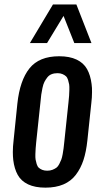

<svg xmlns="http://www.w3.org/2000/svg" viewBox="-20 -841 461 869"><path d="M115.2 -646 219.7 -820.8H325.7L394 -646H316.4L267.6 -769L192.9 -646ZM271 -198.7 290 -378.4Q292 -397 292.7 -407.2Q293.5 -417.5 293.9 -433.8Q294.4 -450.2 293 -459Q291.5 -467.8 288.1 -479Q284.7 -490.2 278.6 -495.8Q272.5 -501.5 262.9 -505.6Q253.4 -509.8 240.2 -509.8Q225.1 -509.8 213.4 -505.1Q201.7 -500.5 193.8 -490.2Q186 -480 180.9 -470Q175.8 -460 172.1 -442.4Q168.5 -424.8 166.7 -412.4Q165 -399.9 163.1 -378.4L144 -198.7Q142.1 -179.7 141.4 -169.7Q140.6 -159.7 140.1 -143.6Q139.6 -127.4 141.1 -118.7Q142.6 -109.9 146 -98.6Q149.4 -87.4 155.5 -81.8Q161.6 -76.2 171.1 -72.3Q180.7 -68.4 193.8 -68.4Q207 -68.4 217.5 -72.5Q228 -76.7 235.4 -82Q242.7 -87.4 248.3 -98.6Q253.9 -109.9 257.3 -118.4Q260.7 -127 263.7 -143.6Q266.6 -160.2 267.8 -169.9Q269 -179.7 271 -198.7ZM40 -116.7Q38.1 -133.8 38.1 -152.8Q38.1 -177.7 41.5 -205.6L58.6 -372.1Q69.8 -477.1 113.5 -531.7Q157.2 -586.4 248 -586.4Q294.9 -586.4 326.7 -571.3Q358.4 -556.2 374 -528.3Q389.6 -500.5 394.5 -460.9Q397 -443.4 396.5 -423.8Q396.5 -399.4 393.1 -372.1L375.5 -205.6Q370.1 -154.3 357.7 -116.5Q345.2 -78.6 323.2 -49.8Q301.3 -21 266.8 -6.3Q232.4 8.3 185.5 8.3Q138.7 8.3 107.2 -6.6Q75.7 -21.5 60.3 -49.3Q44.9 -77.1 40 -116.7Z"/></svg>

Font: Oswald
Style: Regular
Weight: 400
Designer: Vernon Adams
Foundry: Vernon Adams
Version: 3.0; ttfautohint (v0.94.23-7a4d-dirty) -l 8 -r 50 -G 200 -x 